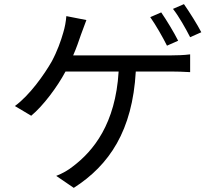

<svg xmlns="http://www.w3.org/2000/svg" viewBox="-20 -850 1040 929"><path d="M760 -790 707 -767C734 -729 768 -669 788 -629L842 -653C822 -693 785 -754 760 -790ZM870 -830 817 -807C846 -770 878 -713 900 -670L954 -694C935 -731 896 -793 870 -830ZM398 -753 301 -772C299 -746 294 -718 286 -692C275 -653 257 -602 230 -552C195 -491 124 -389 52 -337L131 -290C189 -338 257 -429 297 -504H554C539 -250 431 -119 333 -45C311 -27 281 -10 252 1L337 59C509 -51 621 -218 637 -504H807C830 -504 869 -503 900 -501V-587C871 -583 831 -582 807 -582H334C350 -618 362 -654 372 -683C379 -703 389 -730 398 -753Z"/></svg>

Font: Noto Sans KR
Style: Regular
Weight: 400
Designer: Ryoko NISHIZUKA 西塚涼子 (kana, bopomofo & ideographs); Paul D. Hunt (Latin, Greek & Cyrillic); Sandoll Communications 산돌커뮤니
Foundry: Adobe
Version: Version 2.004;hotconv 1.0.118;makeotfexe 2.5.65603